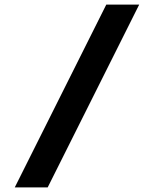

<svg xmlns="http://www.w3.org/2000/svg" viewBox="-20 -728 672 838"><path d="M44.4 90 443.9 -708H587.6L188.1 90Z"/></svg>

Font: Atkinson Hyperlegible Mono ExtraLight
Style: Regular
Weight: 200
Monospace: yes
Designer: Elliott Scott, Megan Eiswerth, Linus Boman, Theodore Petrosky, Letters from Sweden
Foundry: Applied Design Works, Letters from Sweden
Version: Version 2.001